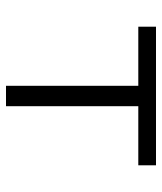

<svg xmlns="http://www.w3.org/2000/svg" viewBox="30 -570 540 640"><g transform="rotate(90 300.0 -250.0)"><path d="M266 0H334V-441H531V-500H69V-441H266Z"/></g></svg>

Font: LT Wave Mono Light
Style: Regular
Weight: 300
Designer: Daniel Lyons
Version: Version 2.5 (Glyphs App)